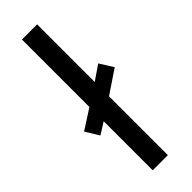

<svg xmlns="http://www.w3.org/2000/svg" viewBox="-266 -775 789 789"><g transform="rotate(-45 129.0 -380.0)"><path d="M78 0V-285L27 -253L-9 -312L78 -368V-760H166V-425L230 -469L267 -410L166 -342V0Z"/></g></svg>

Font: Noto Sans Modi
Style: Regular
Weight: 400
Designer: Monotype Design Team
Foundry: Monotype Imaging Inc.
Version: Version 2.003; ttfautohint (v1.8.4.7-5d5b)